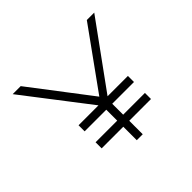

<svg xmlns="http://www.w3.org/2000/svg" viewBox="-159 -908 1117 1117"><g transform="rotate(-45 399.5 -350.0)"><path d="M385 0V-319L394 -271L64 -700H130L418 -323L402 -322L674 -700H735L421 -267L434 -327V0ZM207 -111V-161H613V-111ZM207 -251V-301H613V-251Z"/></g></svg>

Font: Lexend Giga ExtraLight
Style: Regular
Weight: 250
Version: Version 1.007